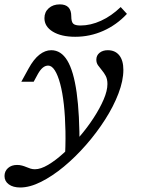

<svg xmlns="http://www.w3.org/2000/svg" viewBox="-80 -652 634 865"><path d="M11.3 192.7Q-21 192.7 -40.3 178.6Q-59.7 164.5 -59.7 141.1Q-59.7 119.4 -44 105.2Q-28.2 91.1 -3.2 91.1Q8.9 91.1 19.4 94Q29.8 96.8 39.1 100.8Q48.4 104.8 57.7 107.7Q66.9 110.5 77.4 110.5Q103.2 110.5 136.7 90.7Q170.2 71 206.9 37.5Q243.5 4 278.6 -36.7Q313.7 -77.4 341.9 -121Q370.2 -164.5 387.1 -204Q404 -243.5 404 -273.4Q404 -295.2 396.4 -309.7Q388.7 -324.2 379 -335.5Q369.4 -346.8 361.7 -357.7Q354 -368.5 354 -383.1Q354 -402.4 368.5 -414.1Q383.1 -425.8 405.6 -425.8Q438.7 -425.8 457.3 -402.8Q475.8 -379.8 475.8 -337.1Q475.8 -288.7 453.6 -230.6Q431.5 -172.6 393.5 -113.3Q355.6 -54 307.7 0.8Q259.7 55.6 207.7 98.8Q155.6 141.9 104.8 167.3Q54 192.7 11.3 192.7ZM211.3 79.8Q216.1 5.6 214.9 -60.5Q213.7 -126.6 207.7 -181Q201.6 -235.5 191.1 -274.6Q180.6 -313.7 166.9 -335.1Q153.2 -356.5 137.1 -356.5Q124.2 -356.5 112.9 -347.2Q101.6 -337.9 91.1 -319.4L71.8 -283.9H16.1L48.4 -342.7Q71.8 -385.5 97.6 -405.6Q123.4 -425.8 150.8 -425.8Q195.2 -425.8 223.4 -379Q251.6 -332.3 265.3 -235.1Q279 -137.9 278.2 13.7Q262.9 30.6 250.8 43.1Q238.7 55.6 229 64.5Q219.4 73.4 211.3 79.8ZM258.9 -486.3Q196 -486.3 158.1 -509.3Q120.2 -532.3 120.2 -570.2Q120.2 -597.6 139.5 -614.9Q158.9 -632.3 189.5 -632.3Q215.3 -632.3 228.2 -619Q241.1 -605.6 241.1 -579Q241.1 -554 249.6 -545.6Q258.1 -537.1 282.3 -537.1Q328.2 -537.1 375 -558.5Q421.8 -579.8 463.7 -620.2L491.9 -589.5Q445.2 -539.5 385.1 -512.9Q325 -486.3 258.9 -486.3Z"/></svg>

Font: Playfair 5pt SemiExpanded Light
Style: Italic
Weight: 300
Width: 6
Italic angle: -15.6°
Designer: Claus Eggers Sørensen
Foundry: Claus Eggers Sørensen
Version: Version 2.203